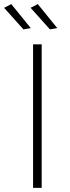

<svg xmlns="http://www.w3.org/2000/svg" viewBox="-41 -915 343 935"><path d="M120 -699H162V0H120ZM143 -895 238 -778 202 -772 108 -877ZM14 -895 109 -778 73 -772 -21 -877Z"/></svg>

Font: Alexandria ExtraLight
Style: Regular
Weight: 250
Designer: Mohamed Gaber
Foundry: Kief Type Foundry
Version: Version 5.100